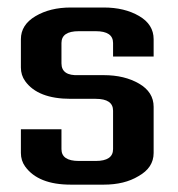

<svg xmlns="http://www.w3.org/2000/svg" viewBox="-20 -502 484 522"><path d="M287.4 -201.1Q287.4 -233.3 240.2 -233.3H172.4Q82.8 -233.3 48.3 -281.6Q36.8 -297.7 36.8 -318.4V-395.4Q36.8 -434.5 76.4 -458Q116.1 -481.6 172.4 -481.6H262.1Q318.4 -481.6 358 -458.6Q397.7 -435.6 397.7 -395.4V-348.3H287.4V-385.1Q287.4 -417.2 240.2 -417.2H194.3Q147.1 -417.2 147.1 -385.1V-329.9Q147.1 -295.4 194.3 -297.7H262.1Q318.4 -297.7 358 -274.7Q397.7 -251.7 397.7 -211.5V-86.2Q397.7 -46 356.3 -23Q318.4 0 262.1 0H172.4Q83.9 0 48.3 -49.4Q36.8 -65.5 36.8 -86.2V-150.6H147.1V-96.6Q147.1 -64.4 194.3 -64.4H240.2Q287.4 -64.4 287.4 -96.6Z"/></svg>

Font: Dhurjati
Style: Regular
Weight: 400
Designer: Purushoth Kumar Guthula
Foundry: Andhrapradesh Society for Knowledge Networks
Version: Version 1.0.5; ttfautohint (v1.2.25-373a) -l 7 -r 28 -G 50 -